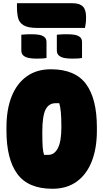

<svg xmlns="http://www.w3.org/2000/svg" viewBox="-20 -1149 640 1189"><path d="M295 -720Q445 -720 512.5 -629Q580 -538 580 -360V-340Q580 -230 548 -149Q516 -68 454.5 -24Q393 20 305 20Q155 20 87.5 -71.5Q20 -163 20 -340V-360Q20 -471 52 -551.5Q84 -632 145.5 -676Q207 -720 295 -720ZM242 -326Q242 -266 244.5 -236Q247 -206 253 -190H279Q317 -190 338.5 -231.5Q360 -273 360 -360V-373Q360 -468 347 -510H325Q282 -510 262 -470Q242 -430 242 -333ZM112 -934Q128 -936 145.5 -936.5Q163 -937 176 -937Q198 -937 219 -934Q240 -931 254 -920.5Q268 -910 268 -888V-790Q252 -787 234.5 -786.5Q217 -786 203 -786Q182 -786 161 -789.5Q140 -793 126 -804Q112 -815 112 -837ZM332 -934Q348 -936 365.5 -936.5Q383 -937 396 -937Q418 -937 439 -934Q460 -931 474 -920.5Q488 -910 488 -888V-790Q472 -787 454.5 -786.5Q437 -786 423 -786Q402 -786 381 -789.5Q360 -793 346 -804Q332 -815 332 -837ZM85 -1129H430Q472 -1129 492.5 -1109.5Q513 -1090 513 -1043Q513 -1016 510.5 -1001.5Q508 -987 506 -976H211Q153 -976 126 -992.5Q99 -1009 92 -1038Q85 -1067 85 -1106Z"/></svg>

Font: Recursive Mn Csl St XBk
Style: Regular
Weight: 1000
Monospace: yes
Version: Version 1.079;hotconv 1.0.112;makeotfexe 2.5.65598; ttfautoh